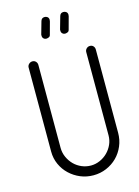

<svg xmlns="http://www.w3.org/2000/svg" viewBox="-139 -1029 801 1104"><g transform="rotate(-15 261.5 -477.0)"><path d="M134 -203Q134 -173 146 -146.5Q158 -120 177.5 -100.5Q197 -81 223 -70Q249 -59 277 -59Q305 -59 331 -70.5Q357 -82 376.5 -101.5Q396 -121 407.5 -146.5Q419 -172 419 -201V-696Q419 -708 427.5 -716.5Q436 -725 448 -725Q461 -725 468.5 -716.5Q476 -708 476 -696V-201Q476 -159 460.5 -122.5Q445 -86 418 -59Q391 -32 354.5 -16.5Q318 -1 277 -1Q236 -1 200 -16Q164 -31 136 -57.5Q108 -84 92 -119.5Q76 -155 76 -196V-696Q76 -708 85 -716.5Q94 -725 106 -725Q118 -725 126 -716.5Q134 -708 134 -696ZM216 -934Q221 -953 239 -953Q247 -953 252 -950Q257 -948 260.5 -943Q264 -938 264 -930Q264 -927 263 -923Q263 -921 262.5 -920Q262 -919 262 -917V-918L243 -848Q241 -837 232.5 -833.5Q224 -830 217 -830Q208 -830 201.5 -836.5Q195 -843 195 -853V-860ZM328 -934Q333 -953 351 -953Q359 -953 364 -950Q369 -948 372.5 -943Q376 -938 376 -930Q376 -927 375 -923Q375 -921 374.5 -920Q374 -919 374 -917V-918L355 -848Q353 -837 344.5 -833.5Q336 -830 329 -830Q320 -830 313.5 -836.5Q307 -843 307 -853V-860Z"/></g></svg>

Font: VDS
Style: Thin
Weight: 100
Width: 0
Designer: artmaker
Foundry: artmaker
Version: Version 1.000 2012 initial release